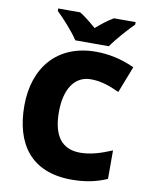

<svg xmlns="http://www.w3.org/2000/svg" viewBox="-100 -999 848 1082"><g transform="rotate(10 324.5 -458.5)"><path d="M270 -767H462C493 -813 553 -879 587 -913V-927H463C428 -907 400 -884 365 -854C330 -884 305 -905 270 -927H144V-913C182 -877 240 -813 270 -767ZM395 -566C455 -566 507 -547 559 -522L618 -674C545 -709 466 -724 397 -724C174 -724 51 -571 51 -355C51 -138 152 10 385 10C459 10 524 -2 587 -30V-193C527 -168 469 -148 406 -148C300 -148 249 -219 249 -354C249 -487 304 -566 395 -566Z"/></g></svg>

Font: Noto Sans Thai Looped Black
Style: Regular
Weight: 900
Designer: Sasikarn Vongin, Ben Mitchell
Foundry: The Fontpad Ltd
Version: Version 1.001